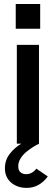

<svg xmlns="http://www.w3.org/2000/svg" viewBox="-20 -717 279 958"><path d="M64 0V-493H174.5V0Q160 7 144.5 16.8Q129 26.5 111.2 41Q93.5 55.5 82.2 74.2Q71 93 71 112Q71 133 82 142.5Q93 152 110 152Q140.5 152 161.5 124.5L218.5 163.5Q176 220.5 113.5 220.5Q66 220.5 35.2 193.8Q4.5 167 4.5 123Q4.5 81.5 28.8 50.5Q53 19.5 86 0ZM58.5 -573.5V-697H180.5V-573.5Z"/></svg>

Font: HK Grotesk SemiBold
Style: Regular
Weight: 600
Designer: Alfredo Marco Pradil
Foundry: Hanken Design Co.
Version: Version 3.001;FEAKit 1.0